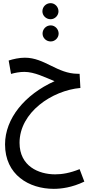

<svg xmlns="http://www.w3.org/2000/svg" viewBox="-20 -806 559 1218"><path d="M301 -684C328 -684 351 -707 351 -734C351 -763 328 -786 301 -786C272 -786 249 -763 249 -734C249 -707 272 -684 301 -684ZM302 -543C329 -543 352 -566 352 -593C352 -621 329 -645 302 -645C272 -645 250 -621 250 -593C250 -566 272 -543 302 -543ZM321 392C367 392 436 384 515 346L485 267C423 292 374 300 330 300C225 300 104 248 104 100C104 -94 311 -232 490 -248L485 -338H473C344 -338 263 -440 138 -440C101 -440 63 -431 35 -422L50 -337C74 -344 105 -350 134 -350C199 -350 266 -315 326 -291C137 -206 12 -54 12 110C12 303 164 392 321 392Z"/></svg>

Font: Noto Sans Arabic ExtCond Med
Style: Regular
Weight: 500
Width: 2
Designer: Monotype Design Team, Nadine Chahine, Nizar Qandah and Khaled Hosny
Foundry: Monotype Imaging Inc.
Version: Version 2.012